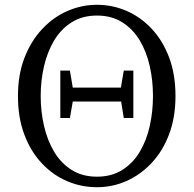

<svg xmlns="http://www.w3.org/2000/svg" viewBox="-20 -766 809 802"><path d="M497 -471H537V-273H497L486 -342H284L272 -273H232V-471H272L284 -400H485ZM385 -28Q446 -28 490.5 -56Q535 -84 563.5 -131.5Q592 -179 605.5 -239.5Q619 -300 619 -365Q619 -430 605.5 -490Q592 -550 563.5 -597.5Q535 -645 490.5 -673Q446 -701 385 -701Q324 -701 279.5 -673Q235 -645 206.5 -597.5Q178 -550 164 -490Q150 -430 150 -365Q150 -300 164 -239.5Q178 -179 206.5 -131.5Q235 -84 279.5 -56Q324 -28 385 -28ZM385 -746Q449 -746 507.5 -721Q566 -696 612.5 -647Q659 -598 686 -527Q713 -456 713 -365Q713 -276 686.5 -205.5Q660 -135 613.5 -85.5Q567 -36 508.5 -10Q450 16 385 16Q320 16 261 -9Q202 -34 155.5 -83Q109 -132 82 -203Q55 -274 55 -365Q55 -454 82 -524Q109 -594 155.5 -644Q202 -694 261.5 -720Q321 -746 385 -746Z"/></svg>

Font: Shippori Mincho TTF
Style: Regular
Weight: 400
Version: Version 2.100